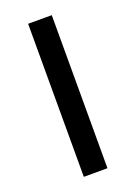

<svg xmlns="http://www.w3.org/2000/svg" viewBox="-111 -585 446 633"><g transform="rotate(-20 112.5 -268.5)"><path d="M154 0V-537H71V0Z"/></g></svg>

Font: Noto Sans Gurmukhi UI Condensed
Style: Regular
Weight: 400
Width: 3
Designer: Jelle Bosma - Monotype Design Team
Foundry: Monotype Imaging Inc.
Version: Version 2.004